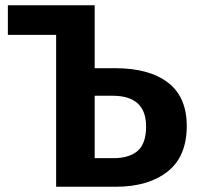

<svg xmlns="http://www.w3.org/2000/svg" viewBox="-20 -712 750 732"><path d="M419 -452Q549 -452 620.5 -397Q692 -342 692 -232Q692 -115 618.5 -57.5Q545 0 421 0H194V-579H10V-692H341V-452ZM412 -109Q473 -109 505 -137Q537 -165 537 -230Q537 -347 409 -347H341V-109Z"/></svg>

Font: Fira Sans SemiBold
Style: Regular
Weight: 600
Designer: bBox Type GmbH & Carrois Corporate GbR & Edenspiekermann AG
Foundry: bBox Type GmbH & Carrois Corporate GbR & Edenspiekermann AG
Version: Version 4.301;PS 004.301;hotconv 1.0.88;makeotf.lib2.5.64775